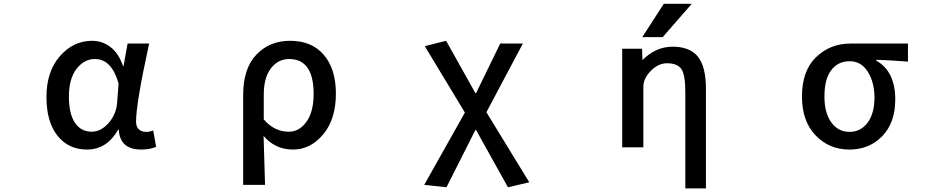

<svg xmlns="http://www.w3.org/2000/svg" viewBox="-20 -781 5040 1019"><path d="M441.4 12.7Q343.8 12.7 285.2 -60.5Q226.6 -133.8 226.6 -266.6Q226.6 -401.4 297.9 -482.9Q369.1 -564.5 468.8 -564.5Q522.5 -564.5 565.9 -531.7Q609.4 -499 632.8 -430.7H635.7L657.2 -549.8H771.5Q702.1 -232.4 702.1 -135.7Q702.1 -108.4 716.8 -94.7Q731.4 -81.1 755.9 -81.1Q774.4 -81.1 793 -88.9L808.6 -2Q777.3 12.7 729.5 12.7Q617.2 12.7 610.4 -91.8H606.4Q546.9 12.7 441.4 12.7ZM466.8 -82Q515.6 -82 556.2 -127.9Q596.7 -173.8 601.6 -236.3L609.4 -336.9Q573.2 -467.8 483.4 -467.8Q426.8 -467.8 386.2 -415.5Q345.7 -363.3 345.7 -268.6Q345.7 -177.7 377.4 -129.9Q409.2 -82 466.8 -82Z M1270.5 200.2V-276.4Q1270.5 -417 1340.3 -490.7Q1410.2 -564.5 1519.5 -564.5Q1634.8 -564.5 1698.7 -489.7Q1762.7 -415 1762.7 -284.2Q1762.7 -148.4 1695.3 -67.9Q1627.9 12.7 1535.2 12.7Q1440.4 12.7 1378.9 -59.6Q1385.7 177.7 1386.7 200.2ZM1512.7 -82Q1569.3 -82 1606.9 -135.3Q1644.5 -188.5 1644.5 -282.2Q1644.5 -467.8 1514.6 -467.8Q1456.1 -467.8 1418 -418.5Q1379.9 -369.1 1379.9 -279.3V-147.5Q1435.5 -82 1512.7 -82Z M2349.6 212.9 2231.4 200.2 2447.3 -183.6 2234.4 -536.1 2347.7 -564.5 2502.9 -287.1H2506.8L2634.8 -549.8H2754.9L2561.5 -185.5L2789.1 186.5L2675.8 212.9L2506.8 -90.8H2502.9Z M3502.9 -760.7H3651.4L3497.1 -584H3388.7ZM3726.6 -309.6V218.8H3617.2V-295.9Q3617.2 -383.8 3596.2 -414.6Q3575.2 -445.3 3519.5 -445.3Q3474.6 -445.3 3434.6 -405.3Q3394.5 -365.2 3394.5 -320.3V1H3282.2V-522.5H3387.7L3389.6 -461.9Q3460 -533.2 3549.8 -533.2Q3641.6 -533.2 3684.1 -480Q3726.6 -426.8 3726.6 -309.6Z M4236.3 -268.6Q4236.3 -405.3 4311 -477.5Q4385.7 -549.8 4493.2 -549.8H4798.8V-454.1Q4710 -460.9 4630.9 -463.9V-459Q4731.4 -402.3 4731.4 -252.9Q4731.4 -129.9 4662.6 -58.6Q4593.8 12.7 4487.3 12.7Q4380.9 12.7 4308.6 -62.5Q4236.3 -137.7 4236.3 -268.6ZM4621.1 -262.7Q4621.1 -343.8 4585.9 -399.9Q4550.8 -456.1 4489.3 -456.1Q4427.7 -456.1 4391.6 -408.7Q4355.5 -361.3 4355.5 -268.6Q4355.5 -181.6 4392.1 -131.3Q4428.7 -81.1 4488.3 -81.1Q4547.9 -81.1 4584.5 -129.9Q4621.1 -178.7 4621.1 -262.7Z"/></svg>

Font: Gen Shin Gothic Monospace Medium
Style: Regular
Weight: 500
Designer: [Source Han Sans]
Ryoko NISHIZUKA  (kana & ideographs); Paul D. Hunt (Latin, Greek & Cyrillic); Wenlong ZHANG  (bopomofo
Version: Version 1.002.20150607